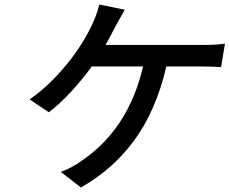

<svg xmlns="http://www.w3.org/2000/svg" viewBox="-20 -786 1016 850"><path d="M111.2 -345.9Q159.4 -378.6 209.2 -428.1Q258.9 -477.6 301 -533.6Q343 -589.5 375 -650.9Q407 -712.4 419.7 -766L532 -742.9Q526.3 -732.6 512.3 -707Q498.2 -681.5 492.2 -671.2Q473 -633.2 447.4 -587H881.4Q939.6 -587 975.9 -593L958.8 -489Q915.1 -491.8 865.4 -491.8H716.3Q693.9 -394.2 658 -312Q622.2 -229.8 573.9 -164.2Q525.6 -98.7 467.5 -47.6Q409.4 3.6 338.4 44L249.3 -24.9Q301.8 -45.1 340.2 -73.2Q549 -214.5 613.3 -491.8H386.4Q345.2 -435 293.7 -379.1Q242.2 -323.2 196 -289.1Z"/></svg>

Font: Karasuma Gothic
Style: Medium Italic
Weight: 500
Italic angle: 9.39998°
Designer: Rasmus Andersson / Ryoko Nishizuka
Foundry: Genbu
Version: Version 1.00